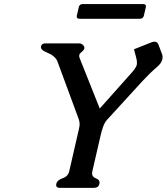

<svg xmlns="http://www.w3.org/2000/svg" viewBox="-20 -907 813 937"><path d="M384.8 -887.2H677.7Q694.8 -887.2 691.9 -872.6L682.1 -830.6Q678.7 -815.4 661.6 -815.4H368.7Q351.6 -815.4 355 -830.6L364.7 -872.6Q367.7 -887.2 384.8 -887.2ZM363.8 -326.7 259.3 -609.9Q252.9 -624.5 232.4 -639.2Q221.2 -645.5 210 -650.4Q198.2 -655.3 190.4 -660.6Q184.1 -664.6 181.2 -670.4Q179.7 -673.8 179.7 -677.2Q179.7 -679.2 180.2 -680.7L180.7 -683.1Q185.5 -695.3 200.7 -695.3H366.2Q375.5 -695.3 381.8 -690.4Q387.7 -685.5 390.6 -679.7Q392.6 -674.8 391.6 -670.4Q390.1 -664.1 383.3 -657.7Q378.9 -653.3 374 -649.4Q369.1 -645.5 367.7 -641.1L367.2 -638.7Q365.2 -630.4 369.6 -621.1L466.8 -377.4L623.5 -553.2Q641.1 -573.2 646.5 -587.4Q647.5 -588.9 647.5 -590.8Q648.4 -595.2 648.4 -600.6Q648.4 -610.8 645 -624.5L633.8 -666.5L721.2 -701.2Q728 -703.6 733.9 -703.6Q747.6 -703.6 752.9 -690.4L771.5 -640.6Q773.4 -634.8 773.4 -629.4Q773.4 -623 772.5 -618.2Q768.1 -598.1 744.6 -578.6Q712.9 -551.8 674.3 -510.3L501 -320.8Q490.2 -308.6 482.4 -286.1Q474.6 -263.7 470.2 -242.7L430.7 -71.3Q429.7 -65.9 429.2 -61.5Q429.2 -43.9 447.3 -37.1Q466.3 -29.8 465.8 -15.6Q465.8 -13.2 465.3 -10.3Q460.9 9.8 438 9.8H272.5Q253.9 9.8 253.9 -3.9Q253.9 -6.8 254.9 -10.3Q259.3 -28.3 285.6 -37.1Q312 -45.9 317.9 -71.3L365.7 -279.8Q368.2 -291 368.7 -301.8Q368.2 -314.9 363.8 -326.7Z"/></svg>

Font: Caudex
Style: Bold
Weight: 700
Italic angle: -13°
Version: Version 1.04